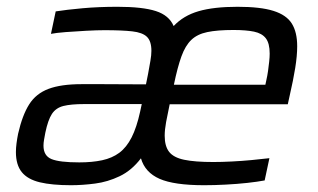

<svg xmlns="http://www.w3.org/2000/svg" viewBox="-20 -538 937 566"><path d="M189.1 8Q133.3 8 97.4 -0.6Q61.4 -9.3 44.2 -30.6Q26.9 -52 26.9 -89.9Q26.9 -101.8 28.7 -115.4Q30.4 -129 33.4 -143.8Q45.9 -198.6 66 -230.3Q86.1 -262.1 123 -276Q159.8 -289.9 220.5 -289.9Q252 -289.9 283.8 -289.9Q315.6 -289.9 347.2 -289.6Q378.7 -289.3 410.3 -289.3L416.6 -320.7Q420.5 -342.2 423.4 -358.8Q426.3 -375.4 426.3 -388.1Q426.3 -416.7 413.2 -429.4Q400.1 -442.2 369.7 -445.6Q339.2 -449 288.1 -449Q266.2 -449 234.4 -447.3Q202.5 -445.6 173.6 -443.4Q144.7 -441.1 130.2 -438.2L144.2 -504.4Q175.9 -509.4 223.5 -513.7Q271 -518 326.3 -518Q400.2 -518 439.3 -505.4Q478.4 -492.9 491.9 -461.2Q520.7 -492 565.5 -505Q610.3 -518 680.2 -518Q747.9 -518 786.2 -505.9Q824.5 -493.8 840.3 -468.5Q856.1 -443.2 856.1 -401.8Q856.1 -373.7 850.3 -337.7Q844.5 -301.7 834.1 -256.7L828.4 -230.7H480.2Q473.9 -201.4 469.7 -178.4Q465.5 -155.4 465.5 -137.9Q465.5 -107.1 478.6 -90.3Q491.8 -73.5 523 -67Q554.3 -60.4 608.9 -60.4Q633.2 -60.4 662.5 -61.9Q691.8 -63.3 721.3 -66.1Q750.7 -68.8 774.2 -71.7L760.2 -6.1Q739 -2.1 708.8 1.2Q678.6 4.5 645.5 6.2Q612.4 8 581.8 8Q493.5 8 450.5 -10.8Q407.4 -29.7 395.5 -71.3Q368.2 -35.5 332.9 -18.6Q297.6 -1.7 260.4 3.1Q223.3 8 189.1 8ZM213.8 -59.3Q251.7 -59.3 281.1 -65.6Q310.5 -71.9 331.7 -87.6Q352.9 -103.4 367.9 -132.8Q382.9 -162.2 393.1 -208.9L397.9 -231.2H228.3Q189.2 -231.2 167 -225.6Q144.8 -220 133.1 -202.2Q121.4 -184.4 113.6 -146.7Q111.7 -136 109.9 -126.4Q108.2 -116.8 108.2 -108.6Q108.2 -78.8 131.7 -69.1Q155.3 -59.3 213.8 -59.3ZM492.6 -288.2H762.3L765.2 -301.9Q768.1 -314.5 770.1 -328.4Q772.1 -342.3 773.5 -356Q775 -369.6 775 -379.9Q775 -410.3 763.7 -425Q752.4 -439.8 728.9 -444.7Q705.4 -449.6 668.1 -449.6Q620.7 -449.6 591.1 -443.4Q561.6 -437.3 544 -420.4Q526.3 -403.5 514.8 -371.7Q503.3 -339.9 492.6 -288.2Z"/></svg>

Font: Saira Thin
Style: Italic
Weight: 100
Italic angle: -12°
Designer: Hector Gatti with collaboration of the Omnibus-Type team
Foundry: Omnibus-Type
Version: Version 1.101